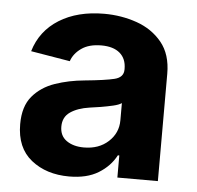

<svg xmlns="http://www.w3.org/2000/svg" viewBox="-45 -599 671 655"><g transform="rotate(5 290.5 -271.5)"><path d="M214.8 10.7Q136.7 10.7 85 -30.5Q33.2 -71.8 33.2 -152.8Q33.2 -213.9 62.5 -248.5Q91.8 -283.2 138.7 -299.3Q185.5 -315.4 239.3 -320.3Q309.6 -327.1 340.6 -334.7Q371.6 -342.3 371.6 -369.1V-371.6Q371.6 -406.2 349.4 -425.3Q327.1 -444.3 286.1 -444.3Q243.7 -444.3 217.8 -426Q191.9 -407.7 183.1 -381.3L48.8 -403.8Q69.8 -474.6 132.6 -513.7Q195.3 -552.7 286.6 -552.7Q345.2 -552.7 398.2 -534.2Q451.2 -515.6 484.6 -474.9Q518.1 -434.1 518.1 -367.7V0H379.4V-75.7H374.5Q354.5 -37.6 314.9 -13.4Q275.4 10.7 214.8 10.7ZM256.3 -92.3Q307.6 -92.3 340.1 -122.1Q372.6 -151.9 372.6 -195.3V-254.4Q363.8 -248 344 -243.4Q324.2 -238.8 302.2 -235.1Q280.3 -231.4 264.2 -229.5Q223.6 -223.6 198.7 -206.5Q173.8 -189.5 173.8 -156.7Q173.8 -125 197 -108.6Q220.2 -92.3 256.3 -92.3Z"/></g></svg>

Font: Inter-Bold
Style: Bold
Weight: 700
Designer: Rasmus Andersson
Foundry: rsms
Version: Version 4.000;git-a52131595